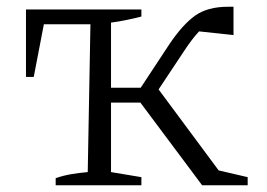

<svg xmlns="http://www.w3.org/2000/svg" viewBox="-20 -549 791 569"><path d="M145 0V-21Q168 -29 192 -33Q216 -37 240 -39L248 -477H110L80 -321H57V-521H399V-500Q380 -495 356 -490Q332 -485 309 -482V-289H397L482 -418Q521 -476 558 -502.5Q595 -529 656 -529Q663 -529 672 -529V-445L570 -456Q550 -435 525 -397L450 -284L628 -44L714 -24V0H579L396 -245H309V-39L399 -24V0Z"/></svg>

Font: Piazzolla SC Light
Style: Regular
Weight: 300
Designer: Juan Pablo del Peral
Foundry: Huerta Tipografica
Version: Version 1.330